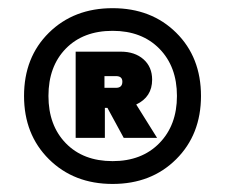

<svg xmlns="http://www.w3.org/2000/svg" viewBox="-20 -733 554 472"><path d="M256.8 -657.2Q184.6 -657.2 141.8 -613.5Q99.1 -569.8 99.1 -497.1Q99.1 -424.8 141.8 -380.9Q184.6 -336.9 256.8 -336.9Q328.6 -336.9 371.8 -381.1Q415 -425.3 415 -497.1Q415 -569.3 371.8 -613.3Q328.6 -657.2 256.8 -657.2ZM39.1 -497.1Q39.1 -592.3 100.3 -652.6Q161.6 -712.9 256.8 -712.9Q352.1 -712.9 413.1 -652.6Q474.1 -592.3 474.1 -497.1Q474.1 -402.3 413.1 -341.6Q352.1 -280.8 256.8 -280.8Q161.6 -280.8 100.3 -341.6Q39.1 -402.3 39.1 -497.1ZM354 -537.1Q354 -494.6 314.9 -476.1L366.2 -394H284.2L244.1 -467.8H237.8V-394H166V-606H276.9Q311.5 -606 332.8 -587.2Q354 -568.4 354 -537.1ZM265.1 -545.9H236.8V-517.1H265.1Q280.8 -517.1 280.8 -532.2Q280.8 -545.9 265.1 -545.9Z"/></svg>

Font: SVN-Poppins
Style: Bold
Weight: 700
Designer: Ninad Kale (Devanagari), Jonny Pinhorn (Latin)
Foundry: Indian Type Foundry
Version: Version 3.200;PS 1.000;hotconv 16.6.54;makeotf.lib2.5.65590